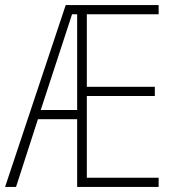

<svg xmlns="http://www.w3.org/2000/svg" viewBox="-21 -734 683 754"><path d="M602 0H282V-266H128L42 0H-1L237 -714H602V-678H320V-393H587V-357H320V-36H602ZM139 -302H282V-678H262Z"/></svg>

Font: Noto Sans Telugu Condensed ExtraLight
Style: Regular
Weight: 200
Width: 3
Designer: Jelle Bosma - Monotype Design Team
Foundry: Monotype Imaging Inc.
Version: Version 2.005; ttfautohint (v1.8.4.7-5d5b)